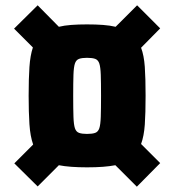

<svg xmlns="http://www.w3.org/2000/svg" viewBox="-20 -706 657 724"><path d="M122 -3 34 -90 105 -161Q94 -192 91 -237.5Q88 -283 88 -345Q88 -410 91 -453.5Q94 -497 104 -527L33 -598L122 -686L202 -605Q222 -610 248.5 -612Q275 -614 308 -614Q342 -614 368.5 -612Q395 -610 416 -605L497 -686L584 -599L512 -526Q523 -497 526 -454Q529 -411 529 -345Q529 -279 526 -236Q523 -193 512 -163L584 -91L496 -2L415 -83Q394 -79 368 -77Q342 -75 308 -75Q276 -75 249 -77Q222 -79 202 -83ZM308 -201Q328 -201 339 -205Q350 -209 354.5 -222.5Q359 -236 360 -265.5Q361 -295 361 -345Q361 -395 360 -424Q359 -453 354.5 -466.5Q350 -480 339 -484Q328 -488 308 -488Q289 -488 278 -484Q267 -480 262.5 -466.5Q258 -453 257 -424Q256 -395 256 -345Q256 -295 257 -265.5Q258 -236 262.5 -222.5Q267 -209 278 -205Q289 -201 308 -201Z"/></svg>

Font: Saira SemiCondensed ExtraBold
Style: Regular
Weight: 800
Width: 4
Designer: Hector Gatti with collaboration of the Omnibus-Type team
Foundry: Omnibus-Type
Version: Version 1.101